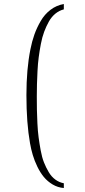

<svg xmlns="http://www.w3.org/2000/svg" viewBox="-20 -758 429 965"><path d="M300.8 163.1V187Q270.5 184.6 244.6 169.2Q218.8 153.8 200.4 131.6Q182.1 109.4 167.7 79.6Q153.3 49.8 144.8 21.2Q136.2 -7.3 130.9 -38.1Q112.8 -140.1 112.8 -279.8Q112.8 -410.2 132.8 -509.8Q140.6 -549.8 152.8 -584.2Q165 -618.7 184.6 -652.3Q204.1 -686 233.9 -708.7Q263.7 -731.4 300.8 -737.8V-710.9Q277.8 -705.1 258.5 -689.5Q239.3 -673.8 225.8 -649.9Q212.4 -626 202.1 -598.6Q191.9 -571.3 185.3 -536.6Q178.7 -502 174.6 -470.5Q170.4 -439 168.5 -400.9Q166.5 -362.8 165.8 -335Q165 -307.1 165 -273.9Q165 -236.3 165.5 -207.3Q166 -178.2 168 -138.2Q169.9 -98.1 174.1 -67.4Q178.2 -36.6 184.6 -1.7Q190.9 33.2 201.2 58.8Q211.4 84.5 225.1 107.4Q238.8 130.4 258.1 144.5Q277.3 158.7 300.8 163.1Z"/></svg>

Font: Aref Ruqaa
Style: Regular
Weight: 400
Designer: Abdoulla Aref
Version: Version 0.7